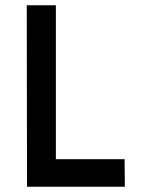

<svg xmlns="http://www.w3.org/2000/svg" viewBox="-20 -712 536 732"><path d="M83 0 82 -692H193V-105H455L456 0Z"/></svg>

Font: Panefresco 750wt
Style: Regular
Weight: 750
Foundry: Campivisivi & Chank Co
Version: Version 1.000